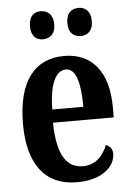

<svg xmlns="http://www.w3.org/2000/svg" viewBox="-54 -794 578 844"><g transform="rotate(-5 235.0 -371.5)"><path d="M325 -629C351 -629 378 -645 378 -690C378 -737 351 -753 325 -753C295 -753 270 -737 270 -690C270 -645 295 -629 325 -629ZM157 -629C185 -629 212 -645 212 -690C212 -737 185 -753 157 -753C130 -753 105 -737 105 -690C105 -645 130 -629 157 -629ZM252 10C372 10 421 -52 421 -101C421 -123 408 -136 392 -142C373 -95 340 -58 284 -58C210 -58 171 -120 169 -260H437V-306C437 -464 363 -548 243 -548C112 -548 37 -453 37 -265C37 -91 109 10 252 10ZM308 -318H171C172 -428 200 -488 246 -488C290 -488 308 -423 308 -318Z"/></g></svg>

Font: Noto Serif Sinhala ExtraCondensed
Style: Bold
Weight: 700
Width: 2
Designer: Jelle Bosma - Monotype Design Team
Foundry: Monotype Imaging Inc.
Version: Version 2.007